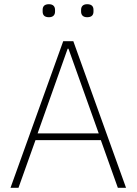

<svg xmlns="http://www.w3.org/2000/svg" viewBox="-20 -894 650 914"><path d="M541 0 460 -227H149L68 0H30L281 -698H329L580 0ZM306 -662H302L159 -259H450ZM213 -812C190 -812 183 -824 183 -839V-847C183 -862 190 -874 213 -874C234 -874 242 -862 242 -847V-839C242 -824 234 -812 213 -812ZM395 -812C374 -812 366 -824 366 -839V-847C366 -862 374 -874 395 -874C418 -874 425 -862 425 -847V-839C425 -824 418 -812 395 -812Z"/></svg>

Font: Plexus Sans ExtraLight
Style: Regular
Weight: 250
Version: Version 2.001;PS 002.001;hotconv 1.0.70;makeotf.lib2.5.58329